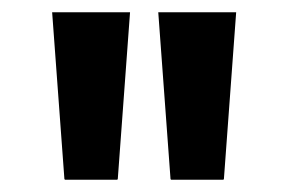

<svg xmlns="http://www.w3.org/2000/svg" viewBox="-20 -877 470 313"><path d="M65 -857 85 -585 86 -584H171L172 -585L192 -857ZM238 -857 258 -585 259 -584H344L345 -585L365 -857Z"/></svg>

Font: Hussar Woodtype
Style: SeBd
Weight: 900
Foundry: Cannot Into Space Fonts
Version: Version 1.07